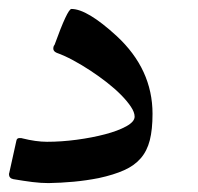

<svg xmlns="http://www.w3.org/2000/svg" viewBox="-20 -477 443 429"><path d="M320.8 -222.7Q320.8 -187.5 314.7 -163.6Q308.6 -139.6 294.4 -123.3Q280.3 -106.9 257.3 -96.7Q234.4 -86.4 200.7 -79.1Q173.3 -73.7 144.8 -71Q116.2 -68.4 88.4 -67.9Q71.8 -67.9 52.2 -70.3Q32.7 -72.8 9.8 -76.7Q0 -78.6 0 -88.4Q0 -88.9 0.2 -89.1Q0.5 -89.4 0.5 -89.8L16.6 -162.6Q17.6 -168.5 23.4 -168.5Q29.3 -168.5 29.8 -168H29.3Q60.5 -160.2 85 -160.2Q117.2 -160.2 151.6 -164.8Q186 -169.4 214.8 -177Q243.7 -184.6 262.2 -194.8Q280.8 -205.1 280.8 -216.3Q280.8 -226.1 272.5 -238.5Q264.2 -251 250.5 -264.9Q236.8 -278.8 219 -292.7Q201.2 -306.6 181.9 -319.3Q162.6 -332 143.1 -342.5Q123.5 -353 106.9 -358.9Q99.1 -362.3 99.1 -368.2Q99.1 -373.5 101.6 -376.5V-376Q130.9 -457 139.6 -457Q174.8 -457 240.7 -396.5Q320.8 -322.3 320.8 -222.7Z"/></svg>

Font: XB Zar
Style: Regular
Weight: 400
Designer: Behnam
Foundry: Irmug
Version: Version 8.005 2009